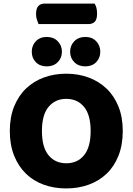

<svg xmlns="http://www.w3.org/2000/svg" viewBox="-20 -1038 743 1076"><path d="M196 -903Q192 -912 187 -927Q182 -942 182 -958Q182 -991 195 -1004.5Q208 -1018 231 -1018H510Q517 -1008 520.5 -993.5Q524 -979 524 -962Q524 -929 511 -916Q498 -903 475 -903ZM668 -304Q668 -226 644 -165.5Q620 -105 577.5 -64.5Q535 -24 477 -3Q419 18 351 18Q283 18 225 -3Q167 -24 125 -65Q83 -106 59 -166Q35 -226 35 -304Q35 -382 59.5 -442Q84 -502 126.5 -542.5Q169 -583 226.5 -604Q284 -625 351 -625Q418 -625 475.5 -604Q533 -583 576 -542.5Q619 -502 643.5 -442Q668 -382 668 -304ZM488 -304Q488 -394 451 -439Q414 -484 351 -484Q290 -484 252.5 -439.5Q215 -395 215 -304Q215 -213 252 -168Q289 -123 352 -123Q414 -123 451 -168Q488 -213 488 -304ZM327 -748Q327 -713 303.5 -689.5Q280 -666 242 -666Q204 -666 181 -689.5Q158 -713 158 -748Q158 -783 181 -807Q204 -831 242 -831Q280 -831 303.5 -807Q327 -783 327 -748ZM542 -748Q542 -713 519 -689.5Q496 -666 458 -666Q420 -666 396.5 -689.5Q373 -713 373 -748Q373 -783 396.5 -807Q420 -831 458 -831Q496 -831 519 -807Q542 -783 542 -748Z"/></svg>

Font: Baloo Bhaina 2 ExtraBold
Style: Regular
Weight: 800
Designer: Yesha Goshar, Manish Minz, Shuchita Grover and Ek Type
Foundry: Ek Type
Version: Version 1.640;hotconv 1.0.111;makeotfexe 2.5.65597; ttfautoh